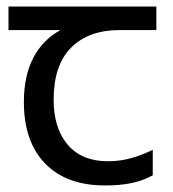

<svg xmlns="http://www.w3.org/2000/svg" viewBox="-20 -557 530 587"><path d="M301 10Q183 10 118 -57Q53 -124 53 -245Q53 -325 82 -380.5Q111 -436 165 -465H6V-537H458V-465H345Q251 -465 197.5 -411.5Q144 -358 144 -252Q144 -165 187 -114.5Q230 -64 310 -64Q347 -64 381 -73.5Q415 -83 447 -99V-21Q418 -5 383 2.5Q348 10 301 10Z"/></svg>

Font: lsinhala85
Style: Book
Weight: 400
Designer: Jelle Bosma - Monotype Design Team
Foundry: Monotype Imaging Inc.
Version: Version 2.003